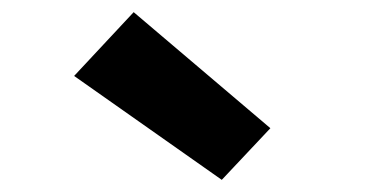

<svg xmlns="http://www.w3.org/2000/svg" viewBox="-20 -833 640 316"><path d="M345 -537 102 -708 200 -813 425 -622Z"/></svg>

Font: Iosevka SS04 Heavy Extended
Style: Regular
Weight: 900
Width: 7
Monospace: yes
Designer: Belleve Invis
Foundry: Belleve Invis
Version: Version 19.0.0; ttfautohint (v1.8.4)